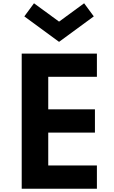

<svg xmlns="http://www.w3.org/2000/svg" viewBox="-20 -1152 697 1172"><path d="M112.5 0H571.5V-142H274.5V-342.5H559.5V-484.5H274.5V-683H571.5V-825H112.5ZM340.5 -896.5 552.5 -1052 493.5 -1132 340.5 -1020 187.5 -1132 128.5 -1052Z"/></svg>

Font: Spartan
Style: Bold
Weight: 700
Designer: Matt Bailey, Mirko Velimirovic
Foundry: Matt Bailey
Version: Version 1.003; ttfautohint (v1.8.3)